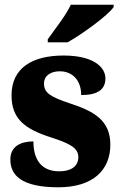

<svg xmlns="http://www.w3.org/2000/svg" viewBox="-20 -786 512 816"><path d="M183 -619V-606H267C333 -643 439 -721 463 -756V-766H281C261 -721 210 -658 183 -619ZM228 10C375 10 449 -63 449 -171C449 -274 380 -313 279 -346C192 -375 167 -392 167 -431C167 -465 196 -483 234 -483C285 -483 325 -448 325 -382C396 -382 428 -406 428 -453C428 -500 378 -550 250 -550C117 -550 29 -497 29 -381C29 -280 86 -237 200 -201C277 -176 313 -157 313 -118C313 -86 291 -58 231 -58C167 -58 122 -95 122 -185C68 -185 24 -164 24 -108C24 -42 70 10 228 10Z"/></svg>

Font: Noto Serif Sinhala SemiCondensed Black
Style: Regular
Weight: 900
Width: 4
Designer: Jelle Bosma - Monotype Design Team
Foundry: Monotype Imaging Inc.
Version: Version 2.007